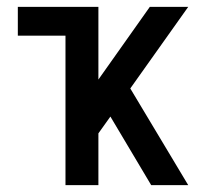

<svg xmlns="http://www.w3.org/2000/svg" viewBox="-20 -540 640 560"><path d="M171 0V-436H32V-520H267V-308L417 -520H529L360 -282L529 0H421L302 -200L267 -151V0Z"/></svg>

Font: Iosevka SS04 Medium Extended
Style: Regular
Weight: 500
Width: 7
Monospace: yes
Designer: Belleve Invis
Foundry: Belleve Invis
Version: Version 19.0.0; ttfautohint (v1.8.4)